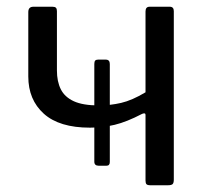

<svg xmlns="http://www.w3.org/2000/svg" viewBox="-20 -550 618 570"><path d="M247 -171Q156 -171 110 -212.5Q64 -254 64 -323V-514Q64 -530 79 -530H136Q143 -530 146 -527Q149 -524 149 -517V-341Q149 -308 160.5 -285Q172 -262 199 -249.5Q226 -237 274 -237Q307 -237 339.5 -244.5Q372 -252 412 -276V-209Q412 -216 402 -212Q356 -188 320.5 -179.5Q285 -171 247 -171ZM273 -58Q260 -58 260 -70V-360Q260 -367 262.5 -370Q265 -373 271 -373H294Q306 -373 306 -360V-69Q306 -58 296 -58ZM427 0Q418 0 415 -3Q412 -6 412 -14V-516Q412 -530 424 -530H484Q496 -530 496 -517V-17Q496 -7 492.5 -3.5Q489 0 478 0Z"/></svg>

Font: Libre Franklin
Style: Regular
Weight: 400
Designer: Pablo Impallari, Rodrigo Fuenzalida, Nhung Nguyen
Foundry: Impallari Type
Version: Version 3.000